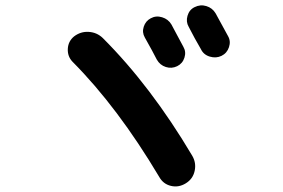

<svg xmlns="http://www.w3.org/2000/svg" viewBox="-20 -746 1040 705"><path d="M533.2 -678.7Q552.7 -689.5 575.2 -682.6Q597.7 -675.8 609.4 -656.2Q616.2 -642.6 631.3 -615.2Q646.5 -587.9 653.3 -574.2Q664.1 -555.7 657.2 -534.2Q650.4 -512.7 630.4 -502.9Q610.4 -493.2 588.9 -500Q567.4 -506.8 555.7 -527.3Q542 -554.7 511.7 -608.4Q501 -627 507.8 -647.9Q514.6 -668.9 533.2 -678.7ZM694.3 -719.7Q715.8 -730.5 737.8 -723.6Q759.8 -716.8 771.5 -697.3Q787.1 -668.9 817.4 -613.3Q828.1 -594.7 820.8 -572.8Q813.5 -550.8 793.5 -541Q773.4 -531.2 750.5 -538.1Q727.5 -544.9 717.8 -565.4Q710 -578.1 694.8 -606Q679.7 -633.8 672.9 -647.5Q662.1 -666 668.5 -688Q674.8 -710 694.3 -719.7ZM564.5 -96.7Q412.1 -352.5 246.1 -519.5Q227.5 -539.1 229 -566.9Q230.5 -594.7 252 -612.3Q276.4 -630.9 306.2 -628.9Q335.9 -627 357.4 -606.4Q534.2 -429.7 685.5 -174.8Q701.2 -148.4 694.8 -118.7Q688.5 -88.9 662.1 -72.8Q635.7 -56.6 607.4 -63.5Q579.1 -70.3 564.5 -96.7Z"/></svg>

Font: Rounded-X Mgen+ 1mn bold
Style: Bold
Weight: 700
Designer: [Source Han Sans]
Ryoko NISHIZUKA  (kana & ideographs); Paul D. Hunt (Latin, Greek & Cyrillic); Wenlong ZHANG  (bopomofo
Version: Version 1.059.20150602